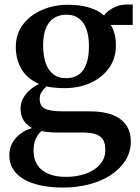

<svg xmlns="http://www.w3.org/2000/svg" viewBox="-20 -569 614 844"><path d="M256.5 255.5Q205.5 255.5 162.2 246.8Q119 238 87.5 220.5Q56 203 38.5 176.2Q21 149.5 21 113.5Q21 83.5 34.2 59.5Q47.5 35.5 70 18.8Q92.5 2 121 -6Q96 -19.5 83.2 -40.8Q70.5 -62 70.5 -92.5Q70.5 -116 81.5 -136.5Q92.5 -157 111 -173.2Q129.5 -189.5 152 -200Q98 -224 73.8 -266.2Q49.5 -308.5 49.5 -362.5Q49.5 -420.5 81.5 -462Q113.5 -503.5 165.8 -525.8Q218 -548 277.5 -548Q333.5 -548 373 -535.5Q412.5 -523 437.5 -501Q448.5 -518 476 -533.5Q503.5 -549 536 -549H563.5V-459.5H466.5Q473.5 -450 478.5 -436.2Q483.5 -422.5 486.5 -406Q489.5 -389.5 489.5 -372Q490 -314 460 -271.2Q430 -228.5 379 -205Q328 -181.5 263 -181.5Q242.5 -181.5 222 -183.5Q201.5 -185.5 184.5 -189Q172.5 -179 163.5 -165.8Q154.5 -152.5 154.5 -134Q154.5 -102.5 178 -91Q201.5 -79.5 257.5 -79.5H375.5Q436 -79.5 475.8 -63.5Q515.5 -47.5 535.2 -18Q555 11.5 555 52.5Q555 98.5 531.8 135.8Q508.5 173 467.8 200Q427 227 372.8 241.2Q318.5 255.5 256.5 255.5ZM269 208.5Q317.5 208.5 357 194.5Q396.5 180.5 419.8 153.8Q443 127 443 89Q443 64.5 434.5 47.8Q426 31 404 22.2Q382 13.5 342 13.5H232.5Q211.5 13.5 193.5 11.8Q175.5 10 162 7Q147 20.5 137.2 41Q127.5 61.5 127.5 93.5Q127.5 131 144.5 156.5Q161.5 182 193 195.2Q224.5 208.5 269 208.5ZM270 -225.5Q321.5 -225.5 346.2 -261.5Q371 -297.5 371 -366.5Q371 -410.5 359.8 -441.2Q348.5 -472 326.8 -488.2Q305 -504.5 273 -504.5Q241 -504.5 217.8 -490Q194.5 -475.5 182 -445.5Q169.5 -415.5 169.5 -368.5Q169.5 -326.5 180 -294.2Q190.5 -262 212.8 -243.8Q235 -225.5 270 -225.5Z"/></svg>

Font: Merriweather 72pt SemiBold
Style: Regular
Weight: 600
Version: Version 2.100